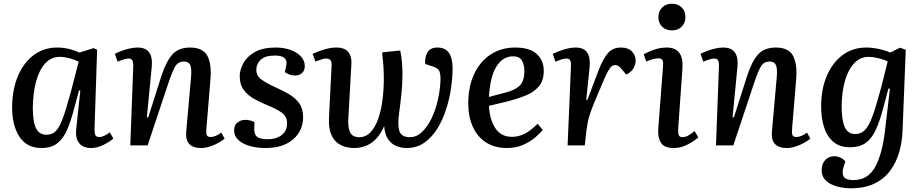

<svg xmlns="http://www.w3.org/2000/svg" viewBox="-20 -780 4948 1030"><path d="M487 -87Q487 -64 492 -54.5Q497 -45 513 -45Q526 -45 540.5 -52Q555 -59 569 -70L588 -37Q571 -21 536.5 -3.5Q502 14 468 14Q425 14 404 -13Q383 -40 389 -90L411 -294L404 -295L375 -188Q359 -127 339 -81.5Q319 -36 287 -11Q255 14 203 14Q148 14 113.5 -14.5Q79 -43 62 -91.5Q45 -140 45 -202Q45 -296 75 -369Q105 -442 159.5 -483.5Q214 -525 286 -525Q323 -525 355.5 -516Q388 -507 406 -498L483 -522L501 -513ZM229 -57Q259 -57 279 -76.5Q299 -96 317.5 -147Q336 -198 362 -294L402 -449Q381 -460 353 -467.5Q325 -475 299 -475Q255 -475 223 -440.5Q191 -406 174 -344.5Q157 -283 156 -202Q156 -126 173.5 -91.5Q191 -57 229 -57Z M1185 -36Q1173 -26 1152 -14Q1131 -2 1106 6Q1081 14 1059 14Q971 14 979 -74L1005 -366Q1009 -414 1000 -432Q991 -450 967 -450Q936 -450 920.5 -424.5Q905 -399 885 -339L772 0H679L695 -428Q695 -448 689.5 -457Q684 -466 669 -466Q651 -466 611 -449L596 -491Q607 -497 627 -505Q647 -513 671.5 -519Q696 -525 718 -525Q804 -525 794 -421L768 -152L775 -150L846 -373Q871 -450 904.5 -487.5Q938 -525 1000 -525Q1068 -525 1092 -481Q1116 -437 1109 -354L1087 -87Q1085 -64 1089.5 -54.5Q1094 -45 1110 -45Q1123 -45 1138.5 -51.5Q1154 -58 1167 -69Z M1417 -33Q1461 -33 1490.5 -55Q1520 -77 1520 -118Q1520 -156 1490.5 -176.5Q1461 -197 1413 -216Q1377 -231 1343.5 -249.5Q1310 -268 1288 -297Q1266 -326 1266 -372Q1266 -404 1285 -440Q1304 -476 1346.5 -500.5Q1389 -525 1460 -525Q1502 -525 1537.5 -512.5Q1573 -500 1594 -477.5Q1615 -455 1615 -425Q1615 -402 1600.5 -388.5Q1586 -375 1563 -375Q1545 -375 1530.5 -381Q1516 -387 1508 -393L1516 -430Q1521 -454 1507 -468Q1493 -482 1455 -482Q1402 -482 1378.5 -459.5Q1355 -437 1355 -406Q1355 -372 1385 -351.5Q1415 -331 1455 -313Q1494 -296 1528.5 -276Q1563 -256 1584.5 -227Q1606 -198 1606 -152Q1606 -79 1552.5 -32.5Q1499 14 1404 14Q1331 14 1283.5 -11.5Q1236 -37 1236 -80Q1236 -109 1254 -123Q1272 -137 1296 -137Q1310 -137 1323 -133.5Q1336 -130 1345 -125L1344 -85Q1344 -58 1360 -45.5Q1376 -33 1417 -33Z M2127 -509Q2133 -481 2136 -449Q2139 -417 2139 -383Q2139 -330 2133.5 -276.5Q2128 -223 2121 -173Q2112 -108 2123 -76Q2134 -44 2179 -44Q2215 -44 2244.5 -72.5Q2274 -101 2295.5 -146Q2317 -191 2329 -244.5Q2341 -298 2343 -347Q2344 -388 2335 -402Q2326 -416 2303 -423L2261 -437Q2258 -474 2273.5 -499.5Q2289 -525 2326 -525Q2369 -525 2388.5 -496Q2408 -467 2408 -414Q2408 -367 2400 -310Q2392 -253 2374 -196Q2356 -139 2327 -91.5Q2298 -44 2257 -15Q2216 14 2161 14Q2133 14 2106.5 3.5Q2080 -7 2062 -33Q2044 -59 2041 -104Q1991 14 1878 14Q1859 14 1835.5 8.5Q1812 3 1790 -13.5Q1768 -30 1755 -63Q1742 -96 1745 -151L1759 -432Q1760 -457 1745 -463Q1730 -469 1710 -463L1672 -450L1657 -491Q1677 -501 1714 -513Q1751 -525 1784 -525Q1830 -525 1849 -500Q1868 -475 1865 -436L1849 -150Q1845 -99 1857.5 -71.5Q1870 -44 1907 -44Q1943 -44 1968 -71Q1993 -98 2009 -143Q2025 -188 2032 -244.5Q2039 -301 2039 -361Q2039 -397 2036.5 -431Q2034 -465 2030 -499Z M2744 -525Q2822 -525 2859.5 -490.5Q2897 -456 2897 -400Q2897 -346 2869.5 -315Q2842 -284 2799 -267Q2756 -250 2710 -238L2603 -212Q2607 -138 2637.5 -92Q2668 -46 2726 -46Q2763 -46 2795.5 -63Q2828 -80 2864 -116L2892 -83Q2878 -66 2851.5 -43Q2825 -20 2786.5 -3Q2748 14 2699 14Q2633 14 2586.5 -16.5Q2540 -47 2516 -101Q2492 -155 2492 -225Q2492 -314 2523 -381.5Q2554 -449 2611 -487Q2668 -525 2744 -525ZM2793 -399Q2793 -434 2779.5 -456Q2766 -478 2733 -478Q2677 -478 2643 -423Q2609 -368 2603 -260L2694 -284Q2744 -297 2768.5 -321Q2793 -345 2793 -399Z M3043 -427Q3044 -446 3039 -456Q3034 -466 3018 -466Q2999 -466 2960 -449L2945 -491Q2967 -502 3002.5 -513.5Q3038 -525 3068 -525Q3112 -525 3130 -498Q3148 -471 3143 -420L3125 -245L3131 -244L3190 -400Q3216 -467 3242 -496Q3268 -525 3311 -525Q3350 -525 3370 -504Q3390 -483 3390 -455Q3390 -432 3377 -411.5Q3364 -391 3339 -380L3316 -408Q3305 -421 3297.5 -426Q3290 -431 3280 -431Q3270 -431 3261.5 -424.5Q3253 -418 3241.5 -397.5Q3230 -377 3212 -334Q3185 -271 3168.5 -231Q3152 -191 3144 -165.5Q3136 -140 3132.5 -121Q3129 -102 3126 -80L3117 0H3025Z M3512 -688Q3512 -719 3532 -739.5Q3552 -760 3585 -760Q3617 -760 3637 -740Q3657 -720 3657 -689Q3657 -657 3637 -637Q3617 -617 3585 -617Q3552 -617 3532 -637Q3512 -657 3512 -688ZM3537 -426Q3539 -449 3533.5 -458Q3528 -467 3512 -467Q3486 -467 3447 -450L3433 -489Q3452 -500 3486.5 -512.5Q3521 -525 3557 -525Q3649 -525 3641 -412L3618 -88Q3617 -65 3621.5 -54.5Q3626 -44 3642 -44Q3668 -44 3706 -77L3726 -43Q3715 -33 3695 -19.5Q3675 -6 3649 4Q3623 14 3594 14Q3543 14 3525.5 -14.5Q3508 -43 3511 -86Z M4327 -36Q4315 -26 4294 -14Q4273 -2 4248 6Q4223 14 4201 14Q4113 14 4121 -74L4147 -366Q4151 -414 4142 -432Q4133 -450 4109 -450Q4078 -450 4062.5 -424.5Q4047 -399 4027 -339L3914 0H3821L3837 -428Q3837 -448 3831.5 -457Q3826 -466 3811 -466Q3793 -466 3753 -449L3738 -491Q3749 -497 3769 -505Q3789 -513 3813.5 -519Q3838 -525 3860 -525Q3946 -525 3936 -421L3910 -152L3917 -150L3988 -373Q4013 -450 4046.5 -487.5Q4080 -525 4142 -525Q4210 -525 4234 -481Q4258 -437 4251 -354L4229 -87Q4227 -64 4231.5 -54.5Q4236 -45 4252 -45Q4265 -45 4280.5 -51.5Q4296 -58 4309 -69Z M4754 -304 4746 -305 4715 -189Q4698 -126 4677 -81Q4656 -36 4623.5 -13Q4591 10 4540 10Q4484 10 4450 -19.5Q4416 -49 4400.5 -98.5Q4385 -148 4385 -208Q4385 -301 4415 -372Q4445 -443 4499.5 -484Q4554 -525 4628 -525Q4658 -525 4692 -518Q4726 -511 4756 -498L4808 -524L4839 -513L4822 -82Q4820 -22 4804.5 33.5Q4789 89 4757 133.5Q4725 178 4672.5 204Q4620 230 4543 230Q4507 230 4471 220.5Q4435 211 4411.5 189.5Q4388 168 4388 132Q4388 99 4407 78.5Q4426 58 4455 58Q4472 58 4488.5 65.5Q4505 73 4515 86L4506 114Q4495 148 4505.5 167Q4516 186 4559 186Q4637 186 4675.5 114.5Q4714 43 4728 -82ZM4569 -61Q4598 -61 4619.5 -82Q4641 -103 4661 -158Q4681 -213 4708 -314L4742 -450Q4721 -461 4691.5 -468Q4662 -475 4640 -475Q4595 -475 4563 -441.5Q4531 -408 4513.5 -348.5Q4496 -289 4495 -211Q4495 -137 4511.5 -99Q4528 -61 4569 -61Z"/></svg>

Font: Literata 36pt Medium
Style: Italic
Weight: 500
Italic angle: -2°
Designer: Latin by Veronika Burian and Jose Scaglione. Greek by Irene Vlachou. Cyrillic by Vera Evstafieva
Foundry: TypeTogether
Version: Version 3.002